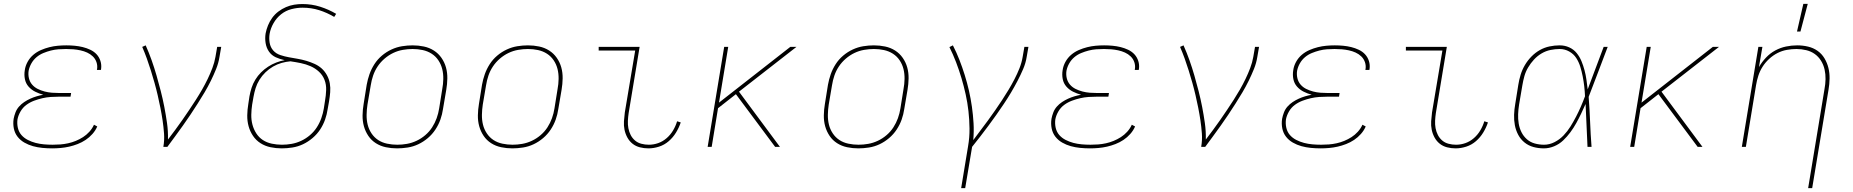

<svg xmlns="http://www.w3.org/2000/svg" viewBox="-20 -764 9640 999"><path d="M251 8Q226 8 200.5 5.5Q175 3 151.5 -3.5Q128 -10 107 -22Q86 -34 71.5 -52.5Q57 -71 52 -95.5Q47 -120 51 -146Q54 -162 60.5 -179Q67 -196 79 -209.5Q91 -223 106 -233Q121 -243 137.5 -250.5Q154 -258 171 -263Q188 -268 205 -271Q183 -277 163 -287Q143 -297 128.5 -313.5Q114 -330 109.5 -352.5Q105 -375 109 -399Q112 -421 123.5 -442Q135 -463 153 -478.5Q171 -494 193 -503.5Q215 -513 237 -518.5Q259 -524 281 -526Q303 -528 325 -528Q347 -528 368.5 -526Q390 -524 410.5 -519Q431 -514 450 -505Q469 -496 482.5 -481.5Q496 -467 502.5 -447Q509 -427 506 -405L505 -400H484L485 -404Q488 -423 482 -440.5Q476 -458 463 -470.5Q450 -483 433.5 -490.5Q417 -498 398.5 -502Q380 -506 361.5 -507.5Q343 -509 324 -509Q304 -509 284 -507.5Q264 -506 244.5 -501Q225 -496 205.5 -488Q186 -480 170 -466.5Q154 -453 143.5 -434.5Q133 -416 129 -396Q126 -376 130.5 -357Q135 -338 147 -324Q159 -310 176 -301.5Q193 -293 212 -288Q231 -283 250.5 -281.5Q270 -280 290 -280H350L347 -261H287Q266 -261 244 -259.5Q222 -258 200.5 -253Q179 -248 157.5 -240Q136 -232 117.5 -218.5Q99 -205 87 -184.5Q75 -164 71 -143Q68 -120 73 -98.5Q78 -77 91.5 -61.5Q105 -46 124.5 -36Q144 -26 165 -20.5Q186 -15 208.5 -13Q231 -11 254 -11Q274 -11 294 -12.5Q314 -14 334.5 -18.5Q355 -23 374.5 -31Q394 -39 412 -50.5Q430 -62 445 -78.5Q460 -95 469 -115L486 -106Q477 -85 461 -67Q445 -49 425.5 -36Q406 -23 384 -14.5Q362 -6 340 -1Q318 4 295.5 6Q273 8 251 8Z M830 0Q836 -35 833.5 -69.5Q831 -104 826 -137.5Q821 -171 814.5 -203.5Q808 -236 800.5 -268.5Q793 -301 784 -333Q775 -365 765 -397Q755 -429 744 -459.5Q733 -490 720 -520L738 -528Q755 -490 769 -450.5Q783 -411 794.5 -371Q806 -331 816.5 -290Q827 -249 835 -207.5Q843 -166 849 -124Q855 -82 854 -38Q873 -63 892 -88.5Q911 -114 929 -140Q947 -166 964.5 -192Q982 -218 999 -244.5Q1016 -271 1031.5 -298Q1047 -325 1060.5 -353Q1074 -381 1085 -410Q1096 -439 1101 -468L1110 -520H1131L1122 -468Q1117 -436 1104.5 -405Q1092 -374 1077 -343.5Q1062 -313 1044.5 -283.5Q1027 -254 1008.5 -225Q990 -196 971 -167.5Q952 -139 932 -111Q912 -83 891.5 -55Q871 -27 851 0Z M1446 8Q1416 8 1387.5 2Q1359 -4 1335.5 -19Q1312 -34 1296.5 -57Q1281 -80 1273.5 -107Q1266 -134 1266.5 -164Q1267 -194 1272 -223L1278 -263Q1282 -285 1289 -307Q1296 -329 1308.5 -349.5Q1321 -370 1338 -387Q1355 -404 1375 -417Q1395 -430 1417 -438.5Q1439 -447 1461 -451Q1437 -456 1415 -466Q1393 -476 1379.5 -495.5Q1366 -515 1362 -540Q1358 -565 1362 -590Q1366 -611 1374.5 -632Q1383 -653 1396.5 -671.5Q1410 -690 1428.5 -704Q1447 -718 1468 -727Q1489 -736 1510.5 -739.5Q1532 -743 1553 -743Q1602 -743 1646 -729Q1690 -715 1729 -692L1719 -676Q1682 -698 1641 -711Q1600 -724 1554 -724Q1526 -724 1496.5 -716.5Q1467 -709 1443 -690Q1419 -671 1403.5 -644Q1388 -617 1383 -589Q1379 -565 1383 -541.5Q1387 -518 1401.5 -501.5Q1416 -485 1438.5 -477.5Q1461 -470 1483.5 -466Q1506 -462 1529 -458Q1552 -454 1574 -447.5Q1596 -441 1617 -431.5Q1638 -422 1654 -407.5Q1670 -393 1681 -373Q1692 -353 1696 -330.5Q1700 -308 1698 -284Q1696 -260 1692 -236L1685 -197Q1681 -169 1671.5 -142Q1662 -115 1646 -90.5Q1630 -66 1606.5 -46Q1583 -26 1556.5 -13.5Q1530 -1 1501.5 3.5Q1473 8 1446 8ZM1447 -11Q1472 -11 1497.5 -15.5Q1523 -20 1547.5 -31.5Q1572 -43 1593 -61Q1614 -79 1628.5 -101.5Q1643 -124 1652 -149.5Q1661 -175 1665 -200L1671 -239Q1676 -267 1677 -295.5Q1678 -324 1668.5 -348.5Q1659 -373 1639.5 -391Q1620 -409 1596 -419.5Q1572 -430 1545.5 -435.5Q1519 -441 1491 -445Q1468 -443 1445 -436.5Q1422 -430 1400.5 -417.5Q1379 -405 1361 -387.5Q1343 -370 1330 -349Q1317 -328 1310 -305.5Q1303 -283 1299 -260L1292 -220Q1288 -194 1287.5 -167Q1287 -140 1293.5 -115.5Q1300 -91 1313.5 -70Q1327 -49 1347.5 -35.5Q1368 -22 1394 -16.5Q1420 -11 1447 -11Z M2046 8Q2016 8 1987.5 2Q1959 -4 1935.5 -19Q1912 -34 1896.5 -57Q1881 -80 1873.5 -107Q1866 -134 1866.5 -164Q1867 -194 1872 -223L1888 -323Q1893 -351 1902.5 -378Q1912 -405 1928 -430Q1944 -455 1967 -474.5Q1990 -494 2017 -506.5Q2044 -519 2072 -523.5Q2100 -528 2127 -528Q2157 -528 2185.5 -522Q2214 -516 2237.5 -501Q2261 -486 2277 -463Q2293 -440 2300.5 -413Q2308 -386 2307.5 -356Q2307 -326 2302 -297L2285 -197Q2281 -169 2271.5 -142Q2262 -115 2245.5 -90Q2229 -65 2206 -45.5Q2183 -26 2156.5 -13.5Q2130 -1 2101.5 3.5Q2073 8 2046 8ZM2047 -11Q2072 -11 2097.5 -15.5Q2123 -20 2147.5 -31.5Q2172 -43 2193 -61Q2214 -79 2228.5 -101.5Q2243 -124 2252 -149Q2261 -174 2265 -200L2281 -300Q2286 -326 2286.5 -353Q2287 -380 2281 -404.5Q2275 -429 2261 -450Q2247 -471 2226 -484.5Q2205 -498 2179.5 -503.5Q2154 -509 2127 -509Q2102 -509 2076 -504.5Q2050 -500 2026 -488.5Q2002 -477 1981 -459Q1960 -441 1945 -418.5Q1930 -396 1921.5 -371Q1913 -346 1909 -320L1892 -220Q1888 -194 1887.5 -167Q1887 -140 1893 -115.5Q1899 -91 1913 -70Q1927 -49 1947.5 -35.5Q1968 -22 1994 -16.5Q2020 -11 2047 -11Z M2646 8Q2616 8 2587.5 2Q2559 -4 2535.5 -19Q2512 -34 2496.5 -57Q2481 -80 2473.5 -107Q2466 -134 2466.5 -164Q2467 -194 2472 -223L2488 -323Q2493 -351 2502.5 -378Q2512 -405 2528 -430Q2544 -455 2567 -474.5Q2590 -494 2617 -506.5Q2644 -519 2672 -523.5Q2700 -528 2727 -528Q2757 -528 2785.5 -522Q2814 -516 2837.5 -501Q2861 -486 2877 -463Q2893 -440 2900.5 -413Q2908 -386 2907.5 -356Q2907 -326 2902 -297L2885 -197Q2881 -169 2871.5 -142Q2862 -115 2845.5 -90Q2829 -65 2806 -45.5Q2783 -26 2756.5 -13.5Q2730 -1 2701.5 3.5Q2673 8 2646 8ZM2647 -11Q2672 -11 2697.5 -15.5Q2723 -20 2747.5 -31.5Q2772 -43 2793 -61Q2814 -79 2828.5 -101.5Q2843 -124 2852 -149Q2861 -174 2865 -200L2881 -300Q2886 -326 2886.5 -353Q2887 -380 2881 -404.5Q2875 -429 2861 -450Q2847 -471 2826 -484.5Q2805 -498 2779.5 -503.5Q2754 -509 2727 -509Q2702 -509 2676 -504.5Q2650 -500 2626 -488.5Q2602 -477 2581 -459Q2560 -441 2545 -418.5Q2530 -396 2521.5 -371Q2513 -346 2509 -320L2492 -220Q2488 -194 2487.5 -167Q2487 -140 2493 -115.5Q2499 -91 2513 -70Q2527 -49 2547.5 -35.5Q2568 -22 2594 -16.5Q2620 -11 2647 -11Z M3354 8Q3331 8 3309.5 2.5Q3288 -3 3271.5 -16Q3255 -29 3244.5 -48Q3234 -67 3229.5 -88.5Q3225 -110 3226.5 -133Q3228 -156 3231 -179L3285 -501H3095V-520H3308L3251 -176Q3248 -156 3247 -136Q3246 -116 3249.5 -97Q3253 -78 3261.5 -61.5Q3270 -45 3284 -33Q3298 -21 3317 -16Q3336 -11 3356 -11Q3381 -11 3405 -19.5Q3429 -28 3449 -45.5Q3469 -63 3482.5 -86Q3496 -109 3503 -133L3522 -127Q3513 -100 3497.5 -74.5Q3482 -49 3459.5 -29.5Q3437 -10 3409 -1Q3381 8 3354 8Z M4013 0 3809 -274 3716 -201 3683 0H3662L3748 -520H3769L3721 -230L4092 -520H4124L3825 -287L4038 0Z M4446 8Q4416 8 4387.5 2Q4359 -4 4335.5 -19Q4312 -34 4296.5 -57Q4281 -80 4273.5 -107Q4266 -134 4266.5 -164Q4267 -194 4272 -223L4288 -323Q4293 -351 4302.5 -378Q4312 -405 4328 -430Q4344 -455 4367 -474.5Q4390 -494 4417 -506.5Q4444 -519 4472 -523.5Q4500 -528 4527 -528Q4557 -528 4585.5 -522Q4614 -516 4637.5 -501Q4661 -486 4677 -463Q4693 -440 4700.5 -413Q4708 -386 4707.5 -356Q4707 -326 4702 -297L4685 -197Q4681 -169 4671.5 -142Q4662 -115 4645.5 -90Q4629 -65 4606 -45.5Q4583 -26 4556.5 -13.5Q4530 -1 4501.5 3.5Q4473 8 4446 8ZM4447 -11Q4472 -11 4497.5 -15.5Q4523 -20 4547.5 -31.5Q4572 -43 4593 -61Q4614 -79 4628.5 -101.5Q4643 -124 4652 -149Q4661 -174 4665 -200L4681 -300Q4686 -326 4686.5 -353Q4687 -380 4681 -404.5Q4675 -429 4661 -450Q4647 -471 4626 -484.5Q4605 -498 4579.5 -503.5Q4554 -509 4527 -509Q4502 -509 4476 -504.5Q4450 -500 4426 -488.5Q4402 -477 4381 -459Q4360 -441 4345 -418.5Q4330 -396 4321.5 -371Q4313 -346 4309 -320L4292 -220Q4288 -194 4287.5 -167Q4287 -140 4293 -115.5Q4299 -91 4313 -70Q4327 -49 4347.5 -35.5Q4368 -22 4394 -16.5Q4420 -11 4447 -11Z M4981 215 5017 -3Q5025 -49 5024.5 -95Q5024 -141 5019 -185.5Q5014 -230 5004.5 -273Q4995 -316 4982.5 -358Q4970 -400 4954.5 -440.5Q4939 -481 4920 -519L4938 -528Q4957 -491 4972 -452.5Q4987 -414 4999.5 -374Q5012 -334 5021.5 -292.5Q5031 -251 5037 -208.5Q5043 -166 5045.5 -123Q5048 -80 5044 -35Q5063 -61 5082.5 -86.5Q5102 -112 5121 -138Q5140 -164 5158 -190Q5176 -216 5193.5 -242.5Q5211 -269 5227.5 -296.5Q5244 -324 5258.5 -352Q5273 -380 5284.5 -409Q5296 -438 5301 -468L5310 -520H5331L5322 -468Q5317 -436 5303.5 -404.5Q5290 -373 5274 -342.5Q5258 -312 5240.5 -282.5Q5223 -253 5203.5 -224Q5184 -195 5164 -166.5Q5144 -138 5123 -110Q5102 -82 5081 -54.5Q5060 -27 5038 0L5002 215Z M5651 8Q5626 8 5600.5 5.5Q5575 3 5551.5 -3.5Q5528 -10 5507 -22Q5486 -34 5471.5 -52.5Q5457 -71 5452 -95.5Q5447 -120 5451 -146Q5454 -162 5460.5 -179Q5467 -196 5479 -209.5Q5491 -223 5506 -233Q5521 -243 5537.5 -250.5Q5554 -258 5571 -263Q5588 -268 5605 -271Q5583 -277 5563 -287Q5543 -297 5528.5 -313.5Q5514 -330 5509.5 -352.5Q5505 -375 5509 -399Q5512 -421 5523.5 -442Q5535 -463 5553 -478.5Q5571 -494 5593 -503.5Q5615 -513 5637 -518.5Q5659 -524 5681 -526Q5703 -528 5725 -528Q5747 -528 5768.5 -526Q5790 -524 5810.5 -519Q5831 -514 5850 -505Q5869 -496 5882.5 -481.5Q5896 -467 5902.5 -447Q5909 -427 5906 -405L5905 -400H5884L5885 -404Q5888 -423 5882 -440.5Q5876 -458 5863 -470.5Q5850 -483 5833.5 -490.5Q5817 -498 5798.5 -502Q5780 -506 5761.5 -507.5Q5743 -509 5724 -509Q5704 -509 5684 -507.5Q5664 -506 5644.5 -501Q5625 -496 5605.5 -488Q5586 -480 5570 -466.5Q5554 -453 5543.5 -434.5Q5533 -416 5529 -396Q5526 -376 5530.5 -357Q5535 -338 5547 -324Q5559 -310 5576 -301.5Q5593 -293 5612 -288Q5631 -283 5650.5 -281.5Q5670 -280 5690 -280H5750L5747 -261H5687Q5666 -261 5644 -259.5Q5622 -258 5600.5 -253Q5579 -248 5557.5 -240Q5536 -232 5517.5 -218.5Q5499 -205 5487 -184.5Q5475 -164 5471 -143Q5468 -120 5473 -98.5Q5478 -77 5491.5 -61.5Q5505 -46 5524.5 -36Q5544 -26 5565 -20.5Q5586 -15 5608.5 -13Q5631 -11 5654 -11Q5674 -11 5694 -12.5Q5714 -14 5734.5 -18.5Q5755 -23 5774.5 -31Q5794 -39 5812 -50.5Q5830 -62 5845 -78.5Q5860 -95 5869 -115L5886 -106Q5877 -85 5861 -67Q5845 -49 5825.5 -36Q5806 -23 5784 -14.5Q5762 -6 5740 -1Q5718 4 5695.5 6Q5673 8 5651 8Z M6230 0Q6236 -35 6233.5 -69.5Q6231 -104 6226 -137.5Q6221 -171 6214.5 -203.5Q6208 -236 6200.5 -268.5Q6193 -301 6184 -333Q6175 -365 6165 -397Q6155 -429 6144 -459.5Q6133 -490 6120 -520L6138 -528Q6155 -490 6169 -450.5Q6183 -411 6194.5 -371Q6206 -331 6216.5 -290Q6227 -249 6235 -207.5Q6243 -166 6249 -124Q6255 -82 6254 -38Q6273 -63 6292 -88.5Q6311 -114 6329 -140Q6347 -166 6364.5 -192Q6382 -218 6399 -244.5Q6416 -271 6431.5 -298Q6447 -325 6460.5 -353Q6474 -381 6485 -410Q6496 -439 6501 -468L6510 -520H6531L6522 -468Q6517 -436 6504.5 -405Q6492 -374 6477 -343.5Q6462 -313 6444.5 -283.5Q6427 -254 6408.5 -225Q6390 -196 6371 -167.5Q6352 -139 6332 -111Q6312 -83 6291.5 -55Q6271 -27 6251 0Z M6851 8Q6826 8 6800.5 5.5Q6775 3 6751.5 -3.5Q6728 -10 6707 -22Q6686 -34 6671.5 -52.5Q6657 -71 6652 -95.5Q6647 -120 6651 -146Q6654 -162 6660.5 -179Q6667 -196 6679 -209.5Q6691 -223 6706 -233Q6721 -243 6737.5 -250.5Q6754 -258 6771 -263Q6788 -268 6805 -271Q6783 -277 6763 -287Q6743 -297 6728.5 -313.5Q6714 -330 6709.5 -352.5Q6705 -375 6709 -399Q6712 -421 6723.5 -442Q6735 -463 6753 -478.5Q6771 -494 6793 -503.5Q6815 -513 6837 -518.5Q6859 -524 6881 -526Q6903 -528 6925 -528Q6947 -528 6968.5 -526Q6990 -524 7010.5 -519Q7031 -514 7050 -505Q7069 -496 7082.5 -481.5Q7096 -467 7102.5 -447Q7109 -427 7106 -405L7105 -400H7084L7085 -404Q7088 -423 7082 -440.5Q7076 -458 7063 -470.5Q7050 -483 7033.5 -490.5Q7017 -498 6998.5 -502Q6980 -506 6961.5 -507.5Q6943 -509 6924 -509Q6904 -509 6884 -507.5Q6864 -506 6844.5 -501Q6825 -496 6805.5 -488Q6786 -480 6770 -466.5Q6754 -453 6743.5 -434.5Q6733 -416 6729 -396Q6726 -376 6730.5 -357Q6735 -338 6747 -324Q6759 -310 6776 -301.5Q6793 -293 6812 -288Q6831 -283 6850.5 -281.5Q6870 -280 6890 -280H6950L6947 -261H6887Q6866 -261 6844 -259.5Q6822 -258 6800.5 -253Q6779 -248 6757.5 -240Q6736 -232 6717.5 -218.5Q6699 -205 6687 -184.5Q6675 -164 6671 -143Q6668 -120 6673 -98.5Q6678 -77 6691.5 -61.5Q6705 -46 6724.5 -36Q6744 -26 6765 -20.5Q6786 -15 6808.5 -13Q6831 -11 6854 -11Q6874 -11 6894 -12.5Q6914 -14 6934.5 -18.5Q6955 -23 6974.5 -31Q6994 -39 7012 -50.5Q7030 -62 7045 -78.5Q7060 -95 7069 -115L7086 -106Q7077 -85 7061 -67Q7045 -49 7025.5 -36Q7006 -23 6984 -14.5Q6962 -6 6940 -1Q6918 4 6895.5 6Q6873 8 6851 8Z M7554 8Q7531 8 7509.5 2.5Q7488 -3 7471.5 -16Q7455 -29 7444.5 -48Q7434 -67 7429.5 -88.5Q7425 -110 7426.5 -133Q7428 -156 7431 -179L7485 -501H7295V-520H7508L7451 -176Q7448 -156 7447 -136Q7446 -116 7449.5 -97Q7453 -78 7461.5 -61.5Q7470 -45 7484 -33Q7498 -21 7517 -16Q7536 -11 7556 -11Q7581 -11 7605 -19.5Q7629 -28 7649 -45.5Q7669 -63 7682.5 -86Q7696 -109 7703 -133L7722 -127Q7713 -100 7697.5 -74.5Q7682 -49 7659.5 -29.5Q7637 -10 7609 -1Q7581 8 7554 8Z M8013 8Q7985 8 7959 1Q7933 -6 7912.5 -22.5Q7892 -39 7879.5 -62.5Q7867 -86 7862 -112.5Q7857 -139 7858 -167Q7859 -195 7864 -223L7880 -323Q7884 -349 7892 -375Q7900 -401 7914 -425Q7928 -449 7948 -469.5Q7968 -490 7992 -503.5Q8016 -517 8042.5 -522.5Q8069 -528 8095 -528Q8122 -528 8145 -517.5Q8168 -507 8183.5 -488Q8199 -469 8208.5 -446Q8218 -423 8224.5 -398.5Q8231 -374 8234.5 -349Q8238 -324 8241 -299Q8262 -354 8282.5 -409.5Q8303 -465 8324 -520H8345Q8320 -455 8295.5 -389.5Q8271 -324 8246 -260Q8251 -195 8253.5 -130Q8256 -65 8261 0H8240Q8237 -56 8235 -111.5Q8233 -167 8230 -223Q8219 -198 8207 -173Q8195 -148 8181.5 -123.5Q8168 -99 8151 -76Q8134 -53 8113.5 -33.5Q8093 -14 8066.5 -3Q8040 8 8013 8ZM8014 -11Q8042 -11 8068.5 -24.5Q8095 -38 8115.5 -59.5Q8136 -81 8151.5 -106Q8167 -131 8180.5 -157Q8194 -183 8205.5 -209.5Q8217 -236 8227 -263Q8226 -289 8223 -315Q8220 -341 8215 -366.5Q8210 -392 8202.5 -416.5Q8195 -441 8181.5 -462Q8168 -483 8145 -496Q8122 -509 8095 -509Q8072 -509 8047.5 -504Q8023 -499 8001 -486Q7979 -473 7961.5 -454Q7944 -435 7931 -413Q7918 -391 7911.5 -367.5Q7905 -344 7901 -320L7884 -220Q7880 -195 7879 -170Q7878 -145 7882 -121Q7886 -97 7896.5 -76Q7907 -55 7924.5 -39.5Q7942 -24 7965.5 -17.5Q7989 -11 8014 -11Z M8813 0 8609 -274 8516 -201 8483 0H8462L8548 -520H8569L8521 -230L8892 -520H8924L8625 -287L8838 0Z M9388 215 9473 -300Q9478 -326 9478.5 -352Q9479 -378 9473.5 -402.5Q9468 -427 9455 -448Q9442 -469 9422.5 -483Q9403 -497 9378 -503Q9353 -509 9327 -509Q9303 -509 9277.5 -504.5Q9252 -500 9228.5 -488Q9205 -476 9185 -457.5Q9165 -439 9151 -417Q9137 -395 9129 -370.5Q9121 -346 9117 -321L9064 0H9043L9129 -520H9150L9132 -415Q9147 -441 9168.5 -464Q9190 -487 9217 -501.5Q9244 -516 9273 -522Q9302 -528 9331 -528Q9360 -528 9387.5 -521.5Q9415 -515 9437 -499.5Q9459 -484 9473 -460.5Q9487 -437 9493.5 -410.5Q9500 -384 9499.5 -355Q9499 -326 9494 -297L9409 215ZM9330 -600 9363 -744H9386L9348 -600Z"/></svg>

Font: Iosevka Thin Extended
Style: Italic
Weight: 100
Width: 7
Italic angle: -9°
Monospace: yes
Designer: Belleve Invis
Foundry: Belleve Invis
Version: Version 32.5.0; ttfautohint (v1.8.4)